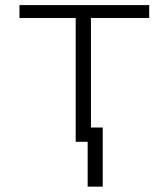

<svg xmlns="http://www.w3.org/2000/svg" viewBox="-20 -548 640 742"><path d="M556.6 -478.5H331.5V0H272.5V-478.5H55.2V-528.3H556.6ZM377 173.3H318.8V-55.2H377Z"/></svg>

Font: Roboto Mono Light
Style: Regular
Weight: 300
Designer: Google
Version: Version 2.000985; 2015; ttfautohint (v1.3)